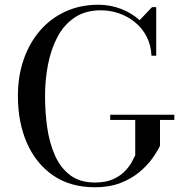

<svg xmlns="http://www.w3.org/2000/svg" viewBox="-20 -780 779 810"><path d="M445 -296H715.5V-274H655V-165Q644 -141.5 622.5 -111.5Q601 -81.5 567.8 -53.8Q534.5 -26 488 -8Q441.5 10 380.5 10Q276.5 10 204 -40Q131.5 -90 93.5 -177Q55.5 -264 55.5 -375Q55.5 -458.5 79.8 -528.8Q104 -599 149 -651Q194 -703 256.5 -731.5Q319 -760 395 -760Q444.5 -760 489.8 -742.8Q535 -725.5 569 -695L621.5 -750H639V-545H619Q617 -589.5 599 -624.8Q581 -660 551 -685Q521 -710 483.5 -723.2Q446 -736.5 405 -736.5Q340 -736.5 294.8 -706Q249.5 -675.5 222.2 -623.8Q195 -572 182.5 -507.5Q170 -443 170 -375Q170 -307 179.2 -242Q188.5 -177 211.8 -124.5Q235 -72 276 -41Q317 -10 380.5 -10Q427 -10 458.2 -24.5Q489.5 -39 508.2 -59.2Q527 -79.5 537 -98.2Q547 -117 550.5 -125V-274H445Z"/></svg>

Font: Bodoni Moda SC 11pt
Style: Regular
Weight: 400
Version: Version 2.005